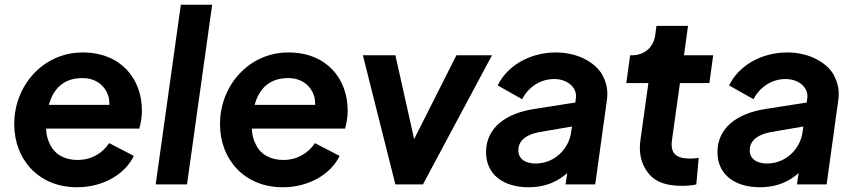

<svg xmlns="http://www.w3.org/2000/svg" viewBox="-20 -777 3602 809"><path d="M304 12C414 12 506 -42 544 -120L440 -174C413 -133 367 -103 307 -103C254 -103 212 -125 191 -168C181 -187 175 -210 174 -235H567C574 -260 578 -286 578 -310C578 -447 488 -556 328 -556C164 -556 40 -419 40 -254C40 -104 144 12 304 12ZM186 -335C187 -339 188 -343 190 -348C210 -409 254 -448 327 -448C383 -448 422 -418 437 -371C440 -360 441 -348 441 -335Z M768 0 874 -757H742L636 0Z M1171 12C1281 12 1373 -42 1411 -120L1307 -174C1280 -133 1234 -103 1174 -103C1121 -103 1079 -125 1058 -168C1048 -187 1042 -210 1041 -235H1434C1441 -260 1445 -286 1445 -310C1445 -447 1355 -556 1195 -556C1031 -556 907 -419 907 -254C907 -104 1011 12 1171 12ZM1053 -335C1054 -339 1055 -343 1057 -348C1077 -409 1121 -448 1194 -448C1250 -448 1289 -418 1304 -371C1307 -360 1308 -348 1308 -335Z M1762 0 2053 -544H1903L1725 -191L1646 -544H1509L1646 0Z M2207 12C2263 12 2312 -3 2353 -34C2359 -38 2365 -43 2370 -48L2363 0H2488L2537 -354C2539 -364 2539 -374 2539 -383C2539 -411 2531 -438 2516 -465C2484 -517 2411 -556 2323 -556C2213 -556 2118 -501 2077 -417L2180 -359C2205 -408 2255 -444 2315 -444C2370 -444 2407 -410 2407 -373C2407 -369 2407 -364 2406 -360L2404 -345L2232 -318C2112 -300 2028 -239 2028 -136C2028 -40 2103 12 2207 12ZM2390 -244 2387 -224C2379 -150 2316 -88 2237 -88C2194 -88 2164 -107 2164 -144C2164 -187 2202 -211 2251 -220Z M2852 6C2869 6 2895 5 2914 0L2924 -112C2908 -109 2897 -109 2885 -109C2819 -109 2810 -141 2810 -169C2810 -176 2811 -183 2812 -191L2845 -427H2969L2985 -544H2862L2879 -668H2746L2741 -630C2734 -577 2695 -544 2642 -544H2635L2619 -427H2712L2679 -190C2677 -177 2676 -165 2676 -154C2676 -110 2690 -72 2717 -41C2744 -10 2789 6 2852 6Z M3182 12C3238 12 3287 -3 3328 -34C3334 -38 3340 -43 3345 -48L3338 0H3463L3512 -354C3514 -364 3514 -374 3514 -383C3514 -411 3506 -438 3491 -465C3459 -517 3386 -556 3298 -556C3188 -556 3093 -501 3052 -417L3155 -359C3180 -408 3230 -444 3290 -444C3345 -444 3382 -410 3382 -373C3382 -369 3382 -364 3381 -360L3379 -345L3207 -318C3087 -300 3003 -239 3003 -136C3003 -40 3078 12 3182 12ZM3365 -244 3362 -224C3354 -150 3291 -88 3212 -88C3169 -88 3139 -107 3139 -144C3139 -187 3177 -211 3226 -220Z"/></svg>

Font: Plus Jakarta Sans
Style: Bold Italic
Weight: 700
Italic angle: -8°
Designer: Gumpita Rahayu
Foundry: Tokotype
Version: Version 2.071;gftools[0.9.30]